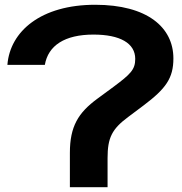

<svg xmlns="http://www.w3.org/2000/svg" viewBox="-20 -785 763 805"><path d="M379 -765C152 -765 22 -654 11 -513H168C182 -594 251 -640 372 -640C483 -640 547 -604 547 -538C547 -493 527 -474 456 -421L388 -371C308 -312 273 -255 273 -144V0H431V-122C431 -207 449 -244 518 -295L582 -343C675 -413 707 -457 707 -540C707 -670 598 -765 379 -765Z"/></svg>

Font: Bounded Med
Style: Regular
Weight: 500
Designer: Vlad Churkin
Version: Version 3.0